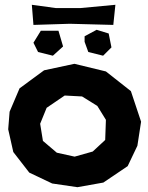

<svg xmlns="http://www.w3.org/2000/svg" viewBox="-20 -778 626 810"><path d="M306.6 11.7 416 -7.8 518.6 -77.1 559.6 -163.1 575.2 -264.6 532.2 -393.6 426.8 -476.6 293.9 -508.8 166 -481.4 62.5 -405.3 20.5 -306.6 14.6 -232.4 36.1 -136.7 103.5 -49.8 200.2 -3.9ZM252.9 -375 326.2 -371.1 390.6 -331.1 426.8 -272.5 423.8 -187.5 371.1 -138.7 294.9 -117.2 219.7 -133.8 161.1 -183.6 149.4 -255.9 176.8 -323.2ZM114.3 -757.8 121.1 -672.9 274.4 -677.7 458 -672.9 466.8 -757.8 320.3 -744.1H214.8ZM336.9 -601.6 352.5 -558.6 415 -543 450.2 -578.1 438.5 -636.7 387.7 -652.3 336.9 -625ZM121.1 -597.7 140.6 -558.6 203.1 -543 246.1 -582 226.6 -648.4H152.3Z"/></svg>

Font: MaokenAssortedSans-TC
Style: Regular
Weight: 500
Version: Version 0.83